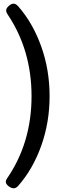

<svg xmlns="http://www.w3.org/2000/svg" viewBox="-20 -804 341 1034"><path d="M53.2 -784.2Q65.4 -784.2 78.1 -770Q157.2 -679.7 202.1 -553.7Q247.1 -427.7 247.1 -286.1Q247.1 -145 202.1 -19Q157.2 106.9 78.1 196.8Q66.4 210 54.2 210Q40.5 210 25.9 198.5Q11.2 187 11.2 174.8Q11.2 167 17.1 158.2Q149.9 -34.2 149.9 -286.1Q149.9 -535.6 20 -728Q13.2 -737.8 13.2 -748Q13.2 -759.3 26.9 -771.7Q40.5 -784.2 53.2 -784.2Z"/></svg>

Font: Asap Symbol
Style: Regular
Weight: 900
Designer: Tania Quindós, Elena González Miranda, Marcela Romero, Pablo Cosgaya
Foundry: Omnibus-Type
Version: Version 1.000;PS 001.000;hotconv 1.0.70;makeotf.lib2.5.58329